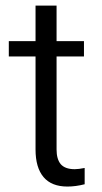

<svg xmlns="http://www.w3.org/2000/svg" viewBox="-20 -669 367 691"><path d="M183.6 -648.9V-528.3V-521H190.9H282.2V-465.8H190.9H183.6V-458.5V-130.9Q183.6 -96.7 198.2 -78.6Q213.9 -60.1 249 -60.1Q262.7 -60.1 284.7 -64.5V-5.9Q252.4 2.4 222.7 2.4Q165.5 2.4 136.7 -31.7Q107.9 -65.9 107.9 -130.9V-458.5V-465.8H100.6H11.7V-521H100.6H107.9V-528.3V-648.9Z"/></svg>

Font: Vazir Light UI
Style: Light-UI
Weight: 300
Designer: Saber Rastikerdar
Foundry: Saber Rastikerdar
Version: Version 30.0.0